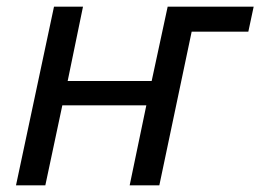

<svg xmlns="http://www.w3.org/2000/svg" viewBox="-20 -556 781 576"><path d="M28 0 142 -536H229L183 -313H435L483 -536H741L725 -461H555L458 0H369L419 -240H167L116 0Z"/></svg>

Font: Noto IKEA Latin
Style: Italic
Weight: 400
Italic angle: -12°
Designer: Monotype Design Team
Foundry: Monotype Imaging Inc.
Version: Version 1.0